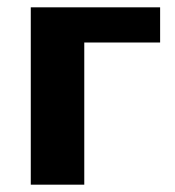

<svg xmlns="http://www.w3.org/2000/svg" viewBox="-20 -504 477 524"><path d="M64 -484H417V-388H210V0H64Z"/></svg>

Font: Play
Style: Bold
Weight: 700
Designer: Jonas Hecksher (Cyrillic expansion: Cyreal)
Foundry: Jonas Hecksher, Playtype, e-types AS
Version: Version 2.101; ttfautohint (v1.5.65-e2d9)